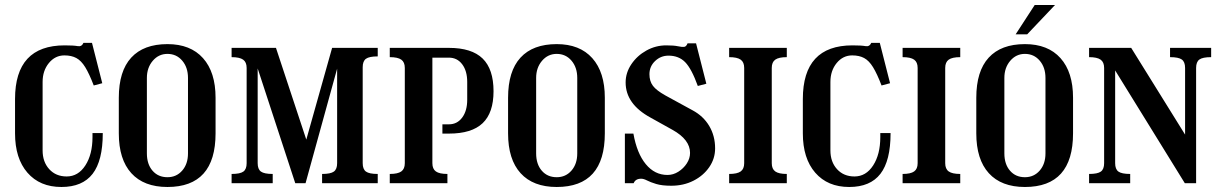

<svg xmlns="http://www.w3.org/2000/svg" viewBox="-20 -731 4872 766"><path d="M238 -550Q274 -550 290 -547Q306 -544 313 -560H347L388 -399L354 -390Q336 -437 320 -463Q304 -489 284.5 -499.5Q265 -510 237 -510Q200 -510 175 -479.5Q150 -449 150 -404V-131Q150 -85 176.5 -56Q203 -27 246 -27Q292 -27 320.5 -71Q349 -115 349 -184V-200H390V-199Q390 -90 349.5 -37.5Q309 15 225 15Q139 15 89.5 -42Q40 -99 40 -199V-336Q40 -550 238 -550Z M648 -555Q740 -555 790 -499Q840 -443 840 -341V-199Q840 15 648 15Q554 15 504 -40Q454 -95 454 -199V-341Q454 -447 503.5 -501Q553 -555 648 -555ZM648 -24Q684 -24 707 -50.5Q730 -77 730 -119V-420Q730 -462 707 -489Q684 -516 648 -516Q613 -516 589.5 -488.5Q566 -461 566 -420V-119Q566 -76 588.5 -50Q611 -24 648 -24Z M964 -80V-460Q964 -483 950 -493Q936 -503 904 -503V-540H1081L1202 -174L1305 -540H1487V-506Q1453 -506 1440 -496.5Q1427 -487 1427 -463V-80Q1427 -56 1440 -46.5Q1453 -37 1487 -37V0H1265V-37Q1299 -37 1312 -46.5Q1325 -56 1325 -80V-457L1199 0H1158L1008 -458V-80Q1008 -56 1021 -46.5Q1034 -37 1068 -37V0H904V-37Q938 -37 951 -46.5Q964 -56 964 -80Z M1535 -37Q1567 -37 1581 -47Q1595 -57 1595 -80V-460Q1595 -483 1581 -493Q1567 -503 1535 -503V-540H1771Q1862 -540 1905.5 -497.5Q1949 -455 1949 -367Q1949 -281 1905.5 -239.5Q1862 -198 1771 -198H1745V-235H1771Q1804 -235 1824 -262Q1844 -289 1844 -333V-404Q1844 -448 1824 -474.5Q1804 -501 1771 -501H1705V-80Q1705 -57 1719 -47Q1733 -37 1765 -37V0H1535Z M2201 -555Q2293 -555 2343 -499Q2393 -443 2393 -341V-199Q2393 15 2201 15Q2107 15 2057 -40Q2007 -95 2007 -199V-341Q2007 -447 2056.5 -501Q2106 -555 2201 -555ZM2201 -24Q2237 -24 2260 -50.5Q2283 -77 2283 -119V-420Q2283 -462 2260 -489Q2237 -516 2201 -516Q2166 -516 2142.5 -488.5Q2119 -461 2119 -420V-119Q2119 -76 2141.5 -50Q2164 -24 2201 -24Z M2638 -550Q2668 -550 2684.5 -546.5Q2701 -543 2709.5 -544Q2718 -545 2723 -558H2757L2798 -397L2764 -388Q2739 -457 2713.5 -483Q2688 -509 2647 -509Q2616 -509 2593.5 -487.5Q2571 -466 2571 -435Q2571 -407 2585 -388.5Q2599 -370 2635 -350L2743 -291Q2786 -268 2809.5 -228.5Q2833 -189 2833 -139Q2833 -98 2809.5 -64Q2786 -30 2746.5 -10Q2707 10 2658 10Q2621 10 2598 3Q2575 -4 2561.5 -11Q2548 -18 2538 -18Q2515 -18 2508 0H2473V-198H2507Q2521 -119 2556.5 -76Q2592 -33 2643 -33Q2666 -33 2686.5 -46Q2707 -59 2720 -79Q2733 -99 2733 -121Q2733 -174 2663 -213L2575 -262Q2476 -316 2476 -402Q2476 -441 2499 -475Q2522 -509 2559 -529.5Q2596 -550 2638 -550Z M2889 -37Q2921 -37 2935 -47Q2949 -57 2949 -80V-460Q2949 -483 2935 -493Q2921 -503 2889 -503V-540H3119V-503Q3087 -503 3073 -493Q3059 -483 3059 -460V-80Q3059 -57 3073 -47Q3087 -37 3119 -37V0H2889Z M3381 -550Q3417 -550 3433 -547Q3449 -544 3456 -560H3490L3531 -399L3497 -390Q3479 -437 3463 -463Q3447 -489 3427.5 -499.5Q3408 -510 3380 -510Q3343 -510 3318 -479.5Q3293 -449 3293 -404V-131Q3293 -85 3319.5 -56Q3346 -27 3389 -27Q3435 -27 3463.5 -71Q3492 -115 3492 -184V-200H3533V-199Q3533 -90 3492.5 -37.5Q3452 15 3368 15Q3282 15 3232.5 -42Q3183 -99 3183 -199V-336Q3183 -550 3381 -550Z M3581 -37Q3613 -37 3627 -47Q3641 -57 3641 -80V-460Q3641 -483 3627 -493Q3613 -503 3581 -503V-540H3811V-503Q3779 -503 3765 -493Q3751 -483 3751 -460V-80Q3751 -57 3765 -47Q3779 -37 3811 -37V0H3581Z M4069 -555Q4161 -555 4211 -499Q4261 -443 4261 -341V-199Q4261 15 4069 15Q3975 15 3925 -40Q3875 -95 3875 -199V-341Q3875 -447 3924.5 -501Q3974 -555 4069 -555ZM4069 -24Q4105 -24 4128 -50.5Q4151 -77 4151 -119V-420Q4151 -462 4128 -489Q4105 -516 4069 -516Q4034 -516 4010.5 -488.5Q3987 -461 3987 -420V-119Q3987 -76 4009.5 -50Q4032 -24 4069 -24ZM4108 -711H4189L4078 -594H4032Z M4385 -80V-460Q4385 -483 4371 -493Q4357 -503 4325 -503V-540H4493L4708 -194V-460Q4708 -484 4695 -493.5Q4682 -503 4648 -503V-540H4812V-503Q4778 -503 4765 -493.5Q4752 -484 4752 -460V0H4707L4429 -450V-80Q4429 -56 4442 -46.5Q4455 -37 4489 -37V0H4325V-37Q4359 -37 4372 -46.5Q4385 -56 4385 -80Z"/></svg>

Font: Girassol
Style: Regular
Weight: 400
Width: 3
Designer: Liam Spradlin
Version: Version 1.004